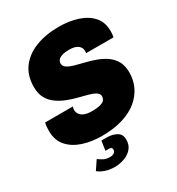

<svg xmlns="http://www.w3.org/2000/svg" viewBox="-211 -825 1072 1166"><g transform="rotate(-30 325.5 -242.0)"><path d="M276 10Q206 10 145.5 -9.5Q85 -29 48.5 -70.5Q12 -112 12 -177Q12 -193 13 -206.5Q14 -220 18 -234H212Q210 -229 209 -223.5Q208 -218 208 -212Q208 -196 217 -182Q226 -168 246 -159.5Q266 -151 298 -151Q340 -151 361.5 -158Q383 -165 390 -176Q397 -187 397 -199Q397 -217 379 -228.5Q361 -240 331.5 -248Q302 -256 266.5 -265Q231 -274 196 -287.5Q161 -301 131.5 -322Q102 -343 84 -375Q66 -407 66 -454Q66 -533 105.5 -586.5Q145 -640 215.5 -668Q286 -696 380 -696Q451 -696 510 -677Q569 -658 604.5 -618.5Q640 -579 640 -517Q640 -509 639.5 -499Q639 -489 636 -474H444Q445 -479 445 -482Q445 -485 445 -489Q445 -515 424 -529.5Q403 -544 365 -544Q335 -544 315.5 -538Q296 -532 287 -521.5Q278 -511 278 -497Q278 -478 296 -466Q314 -454 344 -445.5Q374 -437 410 -428.5Q446 -420 481.5 -407Q517 -394 547 -373.5Q577 -353 595 -321Q613 -289 613 -241Q613 -190 592 -144.5Q571 -99 529 -64Q487 -29 423.5 -9.5Q360 10 276 10ZM249 212Q217 212 187 202.5Q157 193 137 176L178 115Q193 126 210.5 135.5Q228 145 257 145Q268 145 276.5 141.5Q285 138 290 131.5Q295 125 295 115Q295 106 289 102Q283 98 273 98H249L259 32H297Q335 32 364 48Q393 64 393 102Q393 140 371.5 164.5Q350 189 317 200.5Q284 212 249 212Z"/></g></svg>

Font: Chivo Medium Black
Style: Italic
Weight: 900
Italic angle: -8.05°
Version: Version 2.002